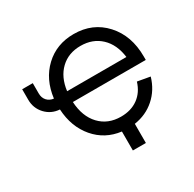

<svg xmlns="http://www.w3.org/2000/svg" viewBox="-139 -656 920 912"><g transform="rotate(-30 320.5 -200.0)"><path d="M87.9 -348.1Q87.9 -324.2 101.8 -308.8Q115.7 -293.5 138.2 -291Q150.4 -389.6 214.1 -449.7Q277.8 -509.8 372.1 -509.8Q476.1 -509.8 542 -437.5Q607.9 -365.2 607.9 -251V-231.9H208Q212.4 -150.9 256.6 -104Q300.8 -57.1 372.1 -57.1Q427.7 -57.1 466.1 -85Q504.4 -112.8 520 -164.1L588.9 -151.9Q570.3 -87.9 523.4 -46.4Q476.6 -4.9 411.1 4.9V109.9H339.8V5.9Q252.9 -4.9 197.8 -69.6Q142.6 -134.3 137.2 -231.9Q91.3 -234.9 60.5 -267.8Q29.8 -300.8 29.8 -347.2V-404.8H87.9ZM372.1 -444.8Q305.7 -444.8 262.5 -403.6Q219.2 -362.3 210 -290H535.2Q525.9 -362.8 482.4 -403.8Q439 -444.8 372.1 -444.8Z"/></g></svg>

Font: LT Superior
Style: Regular
Weight: 400
Designer: Daniel Lyons
Foundry: LyonsType
Version: Version 1.000